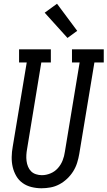

<svg xmlns="http://www.w3.org/2000/svg" viewBox="-20 -999 575 1027"><path d="M202 8Q175 8 148.5 1.5Q122 -5 101 -20Q80 -35 67 -57.5Q54 -80 48 -105.5Q42 -131 42.5 -159Q43 -187 48 -214L123 -665H82V-735H252V-665H201L125 -203Q122 -187 121 -170.5Q120 -154 122 -138Q124 -122 130 -107.5Q136 -93 146.5 -82.5Q157 -72 172.5 -67Q188 -62 204 -62Q227 -62 250 -71.5Q273 -81 289.5 -99.5Q306 -118 315 -141Q324 -164 327 -187L406 -665H365V-735H535V-665H485L404 -176Q400 -152 392.5 -128Q385 -104 371.5 -82.5Q358 -61 339 -43Q320 -25 297.5 -13Q275 -1 250.5 3.5Q226 8 202 8ZM341 -796 219 -931 285 -979 393 -834Z"/></svg>

Font: Iosevka Curly Slab Oblique
Style: Regular
Weight: 400
Italic angle: -9°
Monospace: yes
Designer: Belleve Invis
Foundry: Belleve Invis
Version: Version 11.1.0; ttfautohint (v1.8.3)